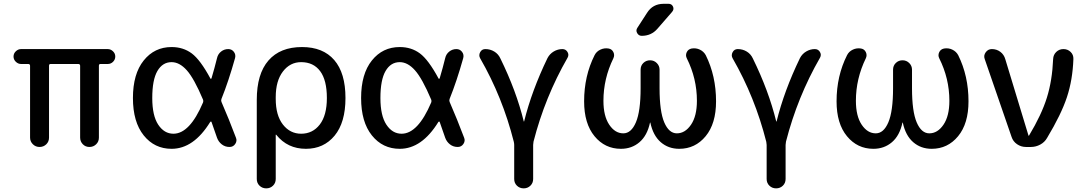

<svg xmlns="http://www.w3.org/2000/svg" viewBox="-20 -780 5764 1019"><path d="M91.8 -440.4Q76.2 -440.4 64 -452.1Q51.8 -463.9 51.8 -480Q51.8 -496.1 64 -507.8Q76.2 -519.5 91.8 -519.5H551.8Q567.4 -519.5 579.6 -507.8Q591.8 -496.1 591.8 -480Q591.8 -463.9 580.1 -452.1Q568.4 -440.4 551.8 -440.4H512.7Q504.9 -440.4 504.9 -430.7V-49.8Q504.9 -28.3 490.2 -14.2Q475.6 0 454.6 0Q433.6 0 419.4 -14.6Q405.3 -29.3 405.3 -49.8V-430.7Q405.3 -439.5 396.5 -440.4H248Q240.2 -440.4 240.2 -430.7V-49.8Q240.2 -28.3 225.6 -14.2Q210.9 0 189.9 0Q168.9 0 154.3 -14.6Q139.6 -29.3 139.6 -49.8V-430.7Q139.6 -439.5 130.9 -440.4Z M890.6 -450.2Q842.8 -450.2 815.4 -403.3Q788.1 -356.4 788.1 -259.8Q788.1 -166 819.8 -118.2Q851.6 -70.3 900.4 -70.3Q987.3 -70.3 1057.6 -236.3Q1060.5 -244.1 1057.6 -251Q1009.8 -364.3 971.2 -407.2Q932.6 -450.2 890.6 -450.2ZM890.6 9.8Q799.8 9.8 742.7 -61.5Q685.5 -132.8 685.5 -259.8Q685.5 -387.7 742.7 -459Q799.8 -530.3 890.6 -530.3Q952.1 -530.3 997.6 -496.6Q1043 -462.9 1096.7 -363.3Q1097.7 -361.3 1099.6 -361.8Q1101.6 -362.3 1102.5 -364.3Q1119.1 -419.9 1131.8 -471.7Q1136.7 -493.2 1153.3 -506.3Q1169.9 -519.5 1191.4 -519.5Q1210 -519.5 1221.2 -504.9Q1232.4 -490.2 1227.5 -471.7Q1193.4 -349.6 1155.3 -254.9Q1152.3 -247.1 1155.3 -239.3Q1195.3 -147.5 1232.4 -48.8Q1239.3 -32.2 1228.5 -16.1Q1217.8 0 1198.2 0Q1174.8 0 1157.2 -13.7Q1139.6 -27.3 1131.8 -48.8Q1129.9 -54.7 1102.5 -132.8Q1101.6 -134.8 1099.6 -134.8Q1097.7 -134.8 1095.7 -132.8Q1007.8 9.8 890.6 9.8Z M1443.4 -264.6V-254.9Q1443.4 -168 1481.4 -119.1Q1519.5 -70.3 1578.1 -70.3Q1639.6 -70.3 1677.2 -119.1Q1714.8 -168 1714.8 -259.8Q1714.8 -354.5 1679.2 -402.3Q1643.6 -450.2 1578.1 -450.2Q1519.5 -450.2 1481.4 -400.4Q1443.4 -350.6 1443.4 -264.6ZM1342.8 169.9V-250Q1342.8 -387.7 1404.8 -459Q1466.8 -530.3 1583 -530.3Q1694.3 -530.3 1753.9 -461.4Q1813.5 -392.6 1813.5 -259.8Q1813.5 -129.9 1755.9 -60.1Q1698.2 9.8 1603.5 9.8Q1505.9 9.8 1446.3 -64.5Q1446.3 -65.4 1444.3 -65.4Q1443.4 -65.4 1443.4 -64.5V169.9Q1443.4 191.4 1428.7 205.6Q1414.1 219.7 1393.1 219.7Q1372.1 219.7 1357.4 205.6Q1342.8 191.4 1342.8 169.9Z M2101.6 -450.2Q2053.7 -450.2 2026.4 -403.3Q1999 -356.4 1999 -259.8Q1999 -166 2030.8 -118.2Q2062.5 -70.3 2111.3 -70.3Q2198.2 -70.3 2268.6 -236.3Q2271.5 -244.1 2268.6 -251Q2220.7 -364.3 2182.1 -407.2Q2143.6 -450.2 2101.6 -450.2ZM2101.6 9.8Q2010.7 9.8 1953.6 -61.5Q1896.5 -132.8 1896.5 -259.8Q1896.5 -387.7 1953.6 -459Q2010.7 -530.3 2101.6 -530.3Q2163.1 -530.3 2208.5 -496.6Q2253.9 -462.9 2307.6 -363.3Q2308.6 -361.3 2310.5 -361.8Q2312.5 -362.3 2313.5 -364.3Q2330.1 -419.9 2342.8 -471.7Q2347.7 -493.2 2364.3 -506.3Q2380.9 -519.5 2402.3 -519.5Q2420.9 -519.5 2432.1 -504.9Q2443.4 -490.2 2438.5 -471.7Q2404.3 -349.6 2366.2 -254.9Q2363.3 -247.1 2366.2 -239.3Q2406.2 -147.5 2443.4 -48.8Q2450.2 -32.2 2439.5 -16.1Q2428.7 0 2409.2 0Q2385.7 0 2368.2 -13.7Q2350.6 -27.3 2342.8 -48.8Q2340.8 -54.7 2313.5 -132.8Q2312.5 -134.8 2310.5 -134.8Q2308.6 -134.8 2306.6 -132.8Q2218.8 9.8 2101.6 9.8Z M2707 -27.3Q2647.5 -263.7 2528.3 -470.7Q2519.5 -486.3 2528.3 -502.9Q2537.1 -519.5 2555.7 -519.5Q2582 -519.5 2603.5 -506.3Q2625 -493.2 2635.7 -469.7Q2719.7 -298.8 2759.8 -135.7Q2759.8 -134.8 2760.7 -134.8Q2761.7 -134.8 2761.7 -135.7Q2801.8 -297.9 2885.7 -471.7Q2897.5 -494.1 2918.9 -506.8Q2940.4 -519.5 2964.8 -519.5Q2982.4 -519.5 2991.7 -504.4Q3001 -489.3 2992.2 -473.6Q2872.1 -264.6 2811.5 -28.3Q2809.6 -16.6 2809.6 -10.7V169.9Q2809.6 191.4 2794.9 205.6Q2780.3 219.7 2759.3 219.7Q2738.3 219.7 2723.6 205.6Q2709 191.4 2709 169.9V-10.7Q2709 -17.6 2707 -27.3Z M3275.4 9.8Q3190.4 9.8 3135.3 -57.1Q3080.1 -124 3080.1 -242.2Q3080.1 -377 3135.7 -487.3Q3145.5 -506.8 3166.5 -516.6Q3187.5 -526.4 3210 -522.5Q3227.5 -519.5 3235.4 -503.4Q3243.2 -487.3 3235.4 -470.7Q3182.6 -362.3 3182.6 -245.1Q3182.6 -164.1 3213.4 -118.2Q3244.1 -72.3 3288.1 -72.3Q3330.1 -72.3 3355 -130.9Q3379.9 -189.5 3379.9 -311.5V-410.2Q3379.9 -431.6 3394.5 -445.8Q3409.2 -460 3430.2 -460Q3451.2 -460 3465.8 -445.3Q3480.5 -430.7 3480.5 -410.2V-311.5Q3480.5 -188.5 3505.4 -130.4Q3530.3 -72.3 3572.3 -72.3Q3616.2 -72.3 3647.5 -118.2Q3678.7 -164.1 3678.7 -245.1Q3678.7 -363.3 3625 -470.7Q3617.2 -486.3 3624.5 -502.4Q3631.8 -518.6 3650.4 -522.5Q3673.8 -526.4 3694.3 -516.6Q3714.8 -506.8 3725.6 -487.3Q3780.3 -377 3780.3 -242.2Q3780.3 -124 3725.1 -57.1Q3669.9 9.8 3585 9.8Q3527.3 9.8 3486.8 -25.4Q3446.3 -60.5 3431.6 -128.9Q3431.6 -129.9 3430.7 -129.9Q3429.7 -129.9 3429.7 -128.9Q3415 -60.5 3374 -25.4Q3333 9.8 3275.4 9.8ZM3502 -759.8H3528.3Q3544.9 -759.8 3551.8 -745.1Q3558.6 -730.5 3546.9 -716.8L3468.8 -627Q3436.5 -589.8 3385.7 -589.8Q3370.1 -589.8 3361.8 -604Q3353.5 -618.2 3362.3 -631.8L3414.1 -711.9Q3444.3 -759.8 3502 -759.8Z M4046.9 -27.3Q3987.3 -263.7 3868.2 -470.7Q3859.4 -486.3 3868.2 -502.9Q3877 -519.5 3895.5 -519.5Q3921.9 -519.5 3943.4 -506.3Q3964.8 -493.2 3975.6 -469.7Q4059.6 -298.8 4099.6 -135.7Q4099.6 -134.8 4100.6 -134.8Q4101.6 -134.8 4101.6 -135.7Q4141.6 -297.9 4225.6 -471.7Q4237.3 -494.1 4258.8 -506.8Q4280.3 -519.5 4304.7 -519.5Q4322.3 -519.5 4331.5 -504.4Q4340.8 -489.3 4332 -473.6Q4211.9 -264.6 4151.4 -28.3Q4149.4 -16.6 4149.4 -10.7V169.9Q4149.4 191.4 4134.8 205.6Q4120.1 219.7 4099.1 219.7Q4078.1 219.7 4063.5 205.6Q4048.8 191.4 4048.8 169.9V-10.7Q4048.8 -17.6 4046.9 -27.3Z M4615.2 9.8Q4530.3 9.8 4475.1 -57.1Q4419.9 -124 4419.9 -242.2Q4419.9 -377 4475.6 -487.3Q4485.4 -506.8 4506.3 -516.6Q4527.3 -526.4 4549.8 -522.5Q4567.4 -519.5 4575.2 -503.4Q4583 -487.3 4575.2 -470.7Q4522.5 -362.3 4522.5 -245.1Q4522.5 -164.1 4553.2 -118.2Q4584 -72.3 4627.9 -72.3Q4669.9 -72.3 4694.8 -130.9Q4719.7 -189.5 4719.7 -311.5V-410.2Q4719.7 -431.6 4734.4 -445.8Q4749 -460 4770 -460Q4791 -460 4805.7 -445.3Q4820.3 -430.7 4820.3 -410.2V-311.5Q4820.3 -188.5 4845.2 -130.4Q4870.1 -72.3 4912.1 -72.3Q4956.1 -72.3 4987.3 -118.2Q5018.6 -164.1 5018.6 -245.1Q5018.6 -363.3 4964.8 -470.7Q4957 -486.3 4964.4 -502.4Q4971.7 -518.6 4990.2 -522.5Q5013.7 -526.4 5034.2 -516.6Q5054.7 -506.8 5065.4 -487.3Q5120.1 -377 5120.1 -242.2Q5120.1 -124 5064.9 -57.1Q5009.8 9.8 4924.8 9.8Q4867.2 9.8 4826.7 -25.4Q4786.1 -60.5 4771.5 -128.9Q4771.5 -129.9 4770.5 -129.9Q4769.5 -129.9 4769.5 -128.9Q4754.9 -60.5 4713.9 -25.4Q4672.9 9.8 4615.2 9.8Z M5348.6 -53.7 5206.1 -466.8Q5199.2 -485.4 5211.4 -502.4Q5223.6 -519.5 5244.1 -519.5Q5269.5 -519.5 5289.1 -504.9Q5308.6 -490.2 5315.4 -465.8L5438.5 -60.5Q5438.5 -59.6 5439.5 -59.6Q5441.4 -59.6 5441.4 -60.5Q5507.8 -170.9 5536.1 -261.7Q5564.5 -352.5 5569.3 -466.8Q5570.3 -489.3 5585.9 -504.4Q5601.6 -519.5 5624 -519.5Q5646.5 -519.5 5662.1 -504.4Q5677.7 -489.3 5676.8 -466.8Q5672.9 -356.4 5642.6 -264.6Q5612.3 -172.9 5537.1 -47.9Q5524.4 -25.4 5501 -12.7Q5477.5 0 5451.2 0H5424.8Q5399.4 0 5377.9 -14.6Q5356.4 -29.3 5348.6 -53.7Z"/></svg>

Font: Rounded Mgen+ 2p medium
Style: Regular
Weight: 500
Designer: [Source Han Sans]
Ryoko NISHIZUKA  (kana & ideographs); Paul D. Hunt (Latin, Greek & Cyrillic); Wenlong ZHANG  (bopomofo
Version: Version 1.059.20150602